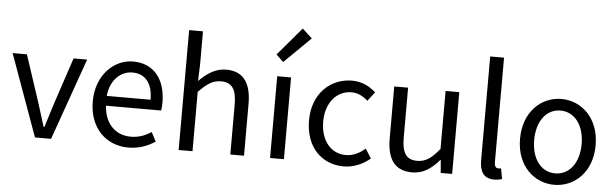

<svg xmlns="http://www.w3.org/2000/svg" viewBox="-53 -1065 4065 1270"><g transform="rotate(5 1980.0 -429.5)"><path d="M209 0H316L508 -543H418L315 -234C299 -181 281 -126 265 -74H260C244 -126 227 -181 210 -234L108 -543H13Z M829 13C902 13 960 -11 1007 -42L975 -103C934 -76 892 -60 839 -60C736 -60 665 -134 659 -250H1025C1027 -264 1029 -282 1029 -302C1029 -457 951 -557 812 -557C688 -557 569 -448 569 -271C569 -92 684 13 829 13ZM658 -315C669 -423 737 -484 814 -484C899 -484 949 -425 949 -315Z M1163 0H1255V-394C1309 -449 1347 -477 1403 -477C1475 -477 1506 -434 1506 -332V0H1597V-344C1597 -482 1545 -557 1431 -557C1357 -557 1301 -516 1251 -466L1255 -578V-796H1163Z M1770 0H1862V-543H1770ZM1801 -640 1976 -812 1911 -872 1753 -686Z M2259 13C2324 13 2386 -13 2435 -55L2395 -117C2361 -87 2317 -63 2267 -63C2167 -63 2099 -146 2099 -271C2099 -396 2171 -480 2270 -480C2312 -480 2347 -461 2378 -433L2424 -493C2386 -527 2337 -557 2266 -557C2126 -557 2005 -452 2005 -271C2005 -91 2115 13 2259 13Z M2714 13C2788 13 2842 -26 2893 -85H2896L2903 0H2979V-543H2888V-158C2836 -94 2797 -66 2741 -66C2669 -66 2639 -109 2639 -210V-543H2547V-199C2547 -60 2599 13 2714 13Z M3258 13C3283 13 3298 9 3311 5L3298 -65C3288 -63 3284 -63 3279 -63C3265 -63 3254 -74 3254 -102V-796H3162V-108C3162 -31 3190 13 3258 13Z M3657 13C3790 13 3908 -91 3908 -271C3908 -452 3790 -557 3657 -557C3524 -557 3406 -452 3406 -271C3406 -91 3524 13 3657 13ZM3657 -63C3563 -63 3500 -146 3500 -271C3500 -396 3563 -480 3657 -480C3751 -480 3815 -396 3815 -271C3815 -146 3751 -63 3657 -63Z"/></g></svg>

Font: Source Han Sans JP
Style: Regular
Weight: 400
Designer: Ryoko NISHIZUKA 西塚涼子 (kana, bopomofo & ideographs); Paul D. Hunt (Latin, Greek & Cyrillic); Sandoll Communications 산돌커뮤니
Foundry: Adobe
Version: Version 2.004;hotconv 1.0.118;makeotfexe 2.5.65603